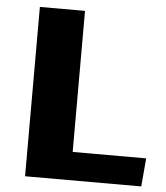

<svg xmlns="http://www.w3.org/2000/svg" viewBox="-52 -757 693 803"><g transform="rotate(5 295.0 -355.5)"><path d="M83 0V-710.9H272.5V-118.7H581.1L570.8 0Z"/></g></svg>

Font: Comme ExtraBold
Style: Regular
Weight: 800
Version: Version 1.000;gftools[0.9.27]